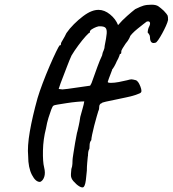

<svg xmlns="http://www.w3.org/2000/svg" viewBox="-20 -687 736 818"><path d="M336 110Q330 114 318 107Q306 100 292 84Q285 76 283 67Q281 58 284 33Q288 22 288.5 11Q289 0 289 -4Q289 -10 292.5 -32Q296 -54 300 -78.5Q304 -103 307 -116Q307 -117 308 -121Q309 -125 310 -128Q312 -137 315.5 -152Q319 -167 322 -189Q327 -208 332 -225Q337 -242 339 -255Q327 -255 306 -253Q285 -251 263 -247.5Q241 -244 225.5 -241.5Q210 -239 208 -237Q204 -235 198.5 -220.5Q193 -206 186.5 -185Q180 -164 176 -140Q164 -94 163 -45.5Q162 3 168 26Q174 50 168.5 66.5Q163 83 151 88Q132 89 116 58Q100 27 100 -22Q96 -63 107 -126.5Q118 -190 140 -269Q148 -296 162 -333Q176 -370 191.5 -406Q207 -442 219 -466.5Q231 -491 234 -494Q240 -492 240 -503Q240 -505 248 -518Q256 -531 263 -546Q276 -565 295 -584Q314 -603 334 -618Q354 -633 370 -639Q385 -645 400 -645Q425 -645 449 -625.5Q473 -606 483 -580Q500 -600 521.5 -619Q543 -638 556 -648Q578 -659 591.5 -663Q605 -667 626 -667Q645 -667 655 -660Q665 -653 678 -641Q692 -626 694 -621Q696 -616 696 -602Q694 -592 687 -576.5Q680 -561 671 -544.5Q662 -528 654 -516.5Q646 -505 642 -505Q619 -498 619 -529Q619 -536 614 -542.5Q609 -549 609 -549Q609 -552 610.5 -560Q612 -568 616 -575Q621 -585 618.5 -591.5Q616 -598 605 -595Q602 -593 590.5 -584Q579 -575 566 -564.5Q553 -554 543.5 -544Q534 -534 534 -531Q534 -531 530 -522.5Q526 -514 515 -501Q508 -491 502.5 -481.5Q497 -472 497 -470Q497 -466 496.5 -461.5Q496 -457 491 -457Q491 -457 488 -448Q485 -439 477 -425Q473 -415 467 -404.5Q461 -394 457 -390H458Q458 -390 453.5 -378Q449 -366 444 -353Q439 -340 439 -338Q439 -334 453 -334Q467 -334 486 -337.5Q505 -341 521 -345Q535 -349 540 -349Q545 -349 560 -345Q568 -340 573.5 -329Q579 -318 581.5 -308Q584 -298 581 -294Q580 -290 559 -283Q538 -276 517 -272Q499 -268 474.5 -263Q450 -258 431.5 -254Q413 -250 413 -247Q409 -247 406 -242.5Q403 -238 403 -235Q403 -221 399 -214Q397 -208 392 -190.5Q387 -173 381.5 -152Q376 -131 372.5 -113.5Q369 -96 369 -90Q363 -83 362 -72.5Q361 -62 361 -54Q357 -46 356 -39.5Q355 -33 355 -29Q355 -28 355 -25Q355 -22 354 -19Q353 -9 351.5 7.5Q350 24 350 40L347 69Q346 82 343.5 93.5Q341 105 336 110ZM246 -306Q250 -306 269.5 -308.5Q289 -311 315 -315Q341 -319 364 -322L370 -333Q385 -375 395 -402.5Q405 -430 415 -451L417 -460Q417 -462 421.5 -472Q426 -482 426 -492Q433 -526 434.5 -543.5Q436 -561 430 -568Q424 -575 406 -575Q401 -576 390.5 -572Q380 -568 371.5 -562.5Q363 -557 363 -552V-548Q360 -549 345.5 -533Q331 -517 314 -494Q297 -471 285 -451Q277 -434 266 -405Q255 -376 238 -332L230 -308Z"/></svg>

Font: Caveat Medium
Style: Regular
Weight: 500
Designer: Pablo Impallari
Foundry: Pablo Impallari
Version: Version 2.000